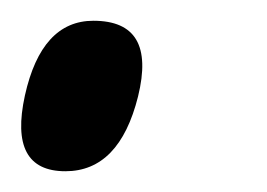

<svg xmlns="http://www.w3.org/2000/svg" viewBox="-82 -155 257 185"><path d="M51 -62Q33 10 -19 10Q-74 10 -58 -63Q-42 -135 8 -135Q69 -135 51 -62Z"/></svg>

Font: Air America
Style: Regular
Weight: 400
Designer: William G. Sherman
Foundry: Aaron Bell – Saja Typeworks
Version: Version 1.100;PS 001.100;hotconv 1.0.88;makeotf.lib2.5.64775